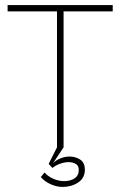

<svg xmlns="http://www.w3.org/2000/svg" viewBox="-20 -583 474 758"><path d="M231 -545V0H205V-545ZM10 -538V-563H425V-538ZM141 116 156 98Q170 114 191 123Q212 132 233 132Q258 132 274.5 121Q291 110 291 88Q291 71 279 64Q267 57 251 57Q236 57 218.5 63Q201 69 187 80L172 64L209 -9L230 0L189 62Q200 50 218 42.5Q236 35 255 35Q278 35 296.5 47Q315 59 315 87Q315 120 288.5 137.5Q262 155 227 155Q205 155 181.5 145Q158 135 141 116Z"/></svg>

Font: Darker Grotesque Light Light
Style: Regular
Weight: 300
Version: Version 1.000;gftools[0.9.28]